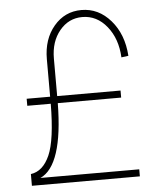

<svg xmlns="http://www.w3.org/2000/svg" viewBox="-52 -770 666 815"><g transform="rotate(-5 281.0 -362.5)"><path d="M326 -695Q268 -695 229.5 -648.5Q191 -602 191 -530V-370H461V-340H191Q188 -75 90 -30H511V0H51V-50Q103 -57 131.5 -121.5Q160 -186 161 -340H61V-370H161V-530Q161 -615 207.5 -670Q254 -725 325 -725Q398 -725 449.5 -665.5Q501 -606 507 -514L477 -510Q473 -590 430.5 -642.5Q388 -695 326 -695Z"/></g></svg>

Font: Metropolitano Thin
Style: Regular
Weight: 250
Designer: Fonts by Alex Slobzheninov & Chris M. Simpson / Changes by Cristiano Sobral
Foundry: Fonts by Alex Slobzheninov & Chris M. Simpson / Changes by Cristiano Sobral
Version: Version 1.00;August 30, 2020;FontCreator 13.0.0.2681 64-bit